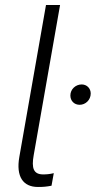

<svg xmlns="http://www.w3.org/2000/svg" viewBox="-20 -740 381 764"><path d="M131 4C152 4 164 3 185 -1L194 -51C178 -47 165 -46 152 -46C113 -46 105 -71 114 -122L219 -720H163L57 -116C43 -37 72 4 131 4ZM297 -323C320 -323 341 -342 341 -368C341 -388 326 -404 305 -404C281 -404 260 -385 260 -360C260 -339 275 -323 297 -323Z"/></svg>

Font: Fixel Display 20240404 Light
Style: Italic
Weight: 300
Italic angle: -10°
Designer: AlfaBravo + MacPaw
Foundry: Kyrylo Tkachov, Marchela Mozhyna, Serhii Makarenko, Maria Weinstein, Zakhar Kryvoshyya
Version: Version 1.211;Glyphs 3.2 (3225)